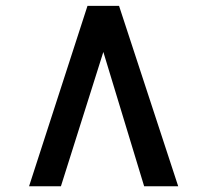

<svg xmlns="http://www.w3.org/2000/svg" viewBox="-20 -768 706 654"><path d="M385.5 -748 587 -133.5H471L332 -591L187.5 -133.5H79L278 -748Z"/></svg>

Font: Merriweather ExtraBold
Style: Regular
Weight: 800
Version: Version 2.100